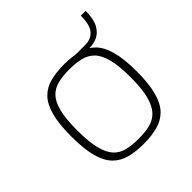

<svg xmlns="http://www.w3.org/2000/svg" viewBox="-175 -784 927 927"><g transform="rotate(-45 289.0 -320.5)"><path d="M288 6Q235 6 193.5 -5Q152 -16 123.5 -45Q95 -74 80.5 -128Q66 -182 66 -266Q66 -352 80.5 -405.5Q95 -459 123.5 -488Q152 -517 193.5 -527.5Q235 -538 288 -538Q341 -538 383 -527Q425 -516 453.5 -487.5Q482 -459 497 -405.5Q512 -352 512 -266Q512 -181 497 -127Q482 -73 453.5 -44.5Q425 -16 383 -5Q341 6 288 6ZM288 -29Q331 -29 365 -37Q399 -45 422.5 -69.5Q446 -94 458.5 -141.5Q471 -189 471 -267Q471 -346 458.5 -393Q446 -440 422.5 -463.5Q399 -487 365 -495Q331 -503 288 -503Q245 -503 211 -495Q177 -487 154 -463.5Q131 -440 119 -393Q107 -346 107 -267Q107 -189 119 -141.5Q131 -94 154 -69.5Q177 -45 211 -37Q245 -29 288 -29ZM328 -507V-532H429Q464 -532 487.5 -557Q511 -582 511 -647H544Q544 -592 527.5 -561.5Q511 -531 485.5 -519Q460 -507 432 -507Z"/></g></svg>

Font: Exo Thin ExtraLight
Style: Regular
Weight: 250
Version: Version 2.000